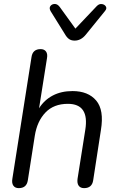

<svg xmlns="http://www.w3.org/2000/svg" viewBox="-20 -966 608 993"><path d="M77 7Q58 7 49 -6Q40 -19 44 -42L143 -671Q149 -712 190 -712Q209 -712 218 -699.5Q227 -687 223 -665L182 -406Q209 -449 253 -472Q297 -495 355 -495Q436 -495 477.5 -446Q519 -397 502 -294L462 -34Q456 7 415 7Q396 7 387 -5.5Q378 -18 381 -41L421 -294Q443 -429 331 -429Q258 -429 215 -384Q172 -339 160 -264L124 -34Q118 7 77 7ZM366 -756Q348 -756 336.5 -764.5Q325 -773 316 -789L242 -908Q233 -924 240.5 -934.5Q248 -945 262.5 -945.5Q277 -946 289 -930L370 -818L481 -935Q493 -947 507 -945Q521 -943 527.5 -932.5Q534 -922 523 -909L424 -787Q399 -756 366 -756Z"/></svg>

Font: Nunito
Style: Italic
Weight: 400
Italic angle: -9°
Designer: Vernon Adams
Foundry: Vernon Adams
Version: Version 3.601; ttfautohint (v1.8.2.53-6de2)